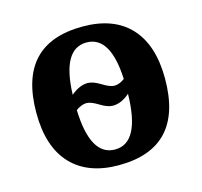

<svg xmlns="http://www.w3.org/2000/svg" viewBox="-86 -643 786 748"><g transform="rotate(-15 306.5 -269.5)"><path d="M305.2 9.8Q181.2 9.8 114 -61.8Q46.9 -133.3 46.9 -270Q46.9 -548.8 308.1 -548.8Q433.1 -548.8 499.5 -477.1Q565.9 -405.3 565.9 -270Q565.9 9.8 305.2 9.8ZM410.2 -310.1Q402.3 -484.9 306.2 -484.9Q208 -484.9 202.1 -301.8Q236.8 -331.1 270 -331.1Q291 -331.1 321.3 -312.5Q351.6 -293.9 368.2 -293.9Q389.6 -293.9 410.2 -310.1ZM202.1 -240.2Q208 -53.2 307.1 -53.2Q407.7 -53.2 411.1 -250Q377.4 -220.2 342.8 -220.2Q321.8 -220.2 292.2 -238.5Q262.7 -256.8 245.1 -256.8Q225.6 -256.8 202.1 -240.2Z"/></g></svg>

Font: Droid Serif
Style: Bold
Weight: 700
Designer: Monotype Design team
Foundry: Monotype Imaging Inc.
Version: Version 1.03